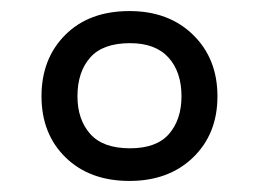

<svg xmlns="http://www.w3.org/2000/svg" viewBox="-20 -744 468 347"><path d="M214 -417Q142 -417 98.5 -459.5Q55 -502 55 -570Q55 -638 98 -681Q141 -724 214 -724Q285 -724 329 -681Q373 -638 373 -570Q373 -502 329 -459.5Q285 -417 214 -417ZM215 -476Q263 -476 285.5 -502Q308 -528 308 -570Q308 -614 284.5 -640Q261 -666 215 -666Q166 -666 143 -640Q120 -614 120 -570Q120 -528 143 -502Q166 -476 215 -476Z"/></svg>

Font: Noto Sans Lepcha
Style: Regular
Weight: 400
Designer: Monotype Design Team
Foundry: Monotype Imaging Inc.
Version: Version 2.006; ttfautohint (v1.8.4.7-5d5b)